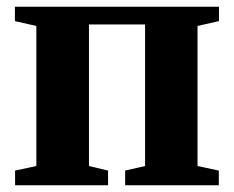

<svg xmlns="http://www.w3.org/2000/svg" viewBox="-20 -553 698 573"><path d="M25 0V-44L88.5 -57.5V-475.5L24.5 -490V-533H633.5V-490L569.5 -475.5V-57.5L633 -44V0H353.5V-44L413 -57.5V-480H245.5V-57.5L302.5 -44V0Z"/></svg>

Font: Merriweather 72pt ExtraBold
Style: Regular
Weight: 800
Version: Version 2.100